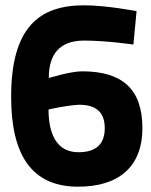

<svg xmlns="http://www.w3.org/2000/svg" viewBox="-20 -692 570 724"><path d="M495 -650C495 -650 381 -672 297 -672C128 -672 22 -589 22 -327C22 -108 99 12 275 12C424 12 517 -60 517 -209C517 -358 439 -423 290 -423C242 -423 164 -397 164 -398C164 -489 206 -539 297 -539C381 -539 483 -524 483 -524ZM278 -297C340 -297 375 -271 375 -209C375 -145 339 -118 275 -118C191 -118 163 -192 163 -279C163 -279 224 -294 278 -297Z"/></svg>

Font: TitilliumText22L
Style: 999 wt
Weight: 900
Designer: Campivisivi
Foundry: Campivisivi
Version: 1.000